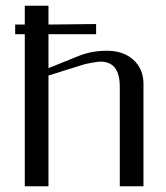

<svg xmlns="http://www.w3.org/2000/svg" viewBox="-20 -653 581 673"><path d="M66.9 0V-533.2H33.2V-566.9H66.9V-632.8H149.9V-566.9L316.9 -568.8V-533.2H149.9V-414.1L253.9 -456.1Q299.8 -475.1 355 -475.1Q412.6 -475.1 447.8 -443.1Q482.9 -411.1 482.9 -358.9V0H399.9V-349.1Q399.9 -437 332 -437Q323.7 -437 303.5 -433.3Q283.2 -429.7 272.9 -426.8L149.9 -388.2V0Z"/></svg>

Font: Resagokr
Style: Regular
Weight: 500
Designer: gluk
Foundry: gluk
Version: Version 0.95